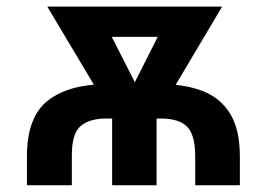

<svg xmlns="http://www.w3.org/2000/svg" viewBox="-20 -548 789 568"><path d="M59.7 -85.9Q59.7 -202.4 122 -250.7Q184.3 -299 295.1 -299H455.6Q528.4 -299 581 -278.1Q633.5 -257.1 661.6 -210.4Q689.6 -163.7 689.6 -85.9V0H557.5V-85.9Q557.5 -149.9 533 -173.7Q508.5 -197.4 455.6 -197.4H295.1Q244.3 -197.4 218.2 -174.9Q192.1 -152.3 192.5 -85.9V0H59.7ZM311.8 -260.7H443.2V0H311.8ZM120 -528.4H264.9L411.6 -240.8L393.5 -191.1H321ZM348 -243.6 491.8 -528.4H637.1L436.8 -191.1H364.3ZM206.7 -528.4H568.2V-438.9H206.7Z"/></svg>

Font: DeltaSans SemiBold
Style: Regular
Weight: 600
Designer: Rasmus Andersson
Foundry: rsms
Version: Version 3.012